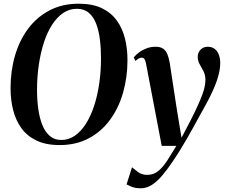

<svg xmlns="http://www.w3.org/2000/svg" viewBox="-20 -772 1213 1037"><path d="M302 11.5Q228 11.5 177 -13Q126 -37.5 95.2 -80.2Q64.5 -123 50.8 -178.5Q37 -234 37 -295.5Q37 -389 61 -471.5Q85 -554 132 -617Q179 -680 247.8 -716Q316.5 -752 405.5 -752Q479.5 -752 530 -727.8Q580.5 -703.5 611 -661Q641.5 -618.5 655 -563.8Q668.5 -509 668.5 -448Q668.5 -355 644.8 -271.8Q621 -188.5 574.2 -124.8Q527.5 -61 459.2 -24.8Q391 11.5 302 11.5ZM311 -16Q351 -16 384.2 -39Q417.5 -62 443.8 -103.2Q470 -144.5 488.2 -200Q506.5 -255.5 516 -321Q525.5 -386.5 525.5 -457Q525.5 -511 519.5 -559.2Q513.5 -607.5 499 -644.8Q484.5 -682 459.2 -703.2Q434 -724.5 395 -724.5Q355 -724.5 321.5 -702Q288 -679.5 261.8 -639Q235.5 -598.5 217.5 -543.5Q199.5 -488.5 189.8 -423.2Q180 -358 180 -286.5Q180 -232.5 186.8 -183.8Q193.5 -135 208.5 -97.2Q223.5 -59.5 248.8 -37.8Q274 -16 311 -16ZM769 -427Q765.5 -445.5 760.2 -453Q755 -460.5 746 -460.5Q737 -460.5 729 -455.8Q721 -451 711 -442.5L702.5 -462Q715 -477.5 733 -490.5Q751 -503.5 773.2 -511.5Q795.5 -519.5 820.5 -519.5Q846 -519.5 861 -509.2Q876 -499 884 -479.2Q892 -459.5 897 -431Q901.5 -401.5 907.2 -363.2Q913 -325 919.5 -283Q926 -241 932.2 -200Q938.5 -159 944.5 -124L960.5 -28L1011 -125Q1033.5 -169 1048.5 -202.5Q1063.5 -236 1072.8 -261.2Q1082 -286.5 1085.8 -306Q1089.5 -325.5 1089.5 -342Q1089 -368 1078.8 -387.8Q1068.5 -407.5 1058.2 -425.5Q1048 -443.5 1048 -464Q1048 -488.5 1063.5 -504Q1079 -519.5 1101 -519.5Q1125 -519.5 1140 -507.5Q1155 -495.5 1162.2 -475.8Q1169.5 -456 1169.5 -432Q1169.5 -400 1159.2 -362.5Q1149 -325 1130.2 -283.5Q1111.5 -242 1086 -196.5Q1070.5 -169 1055.2 -141.2Q1040 -113.5 1024.5 -85Q1009 -56.5 991.8 -26.8Q974.5 3 955.2 34.5Q936 66 913.5 99Q884.5 142.5 856.5 175.5Q828.5 208.5 800 226.8Q771.5 245 739.5 245Q715.5 245 698.5 239.2Q681.5 233.5 663.5 224L693 131.5Q704.5 141.5 725.2 157Q746 172.5 775 172.5Q809.5 172.5 834.8 151.8Q860 131 883 95.5Q906 60 932.5 16H853.5Z"/></svg>

Font: Merriweather 144pt SemiBold
Style: Italic
Weight: 600
Italic angle: -7.8°
Version: Version 2.101